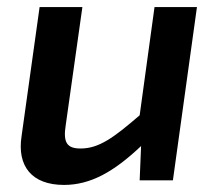

<svg xmlns="http://www.w3.org/2000/svg" viewBox="-20 -510 617 543"><path d="M417 -490 375 -184C302 -121 260 -90 208 -90C169 -90 158 -107 166 -157L213 -490H92L41 -125C28 -41 69 13 161 13C235 13 301 -23 379 -97L375 0H469L537 -490Z"/></svg>

Font: Exo 2 Semi Bold
Style: Italic
Weight: 600
Italic angle: -8°
Designer: Natanael Gama
Version: Version 1.001;PS 001.001;hotconv 1.0.88;makeotf.lib2.5.64775